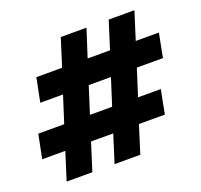

<svg xmlns="http://www.w3.org/2000/svg" viewBox="-130 -837 1021 975"><g transform="rotate(-20 380.5 -350.0)"><path d="M329 0 376 -149H256L209 0H70L117 -149H-8L18 -278H158L204 -422H81L107 -551H246L293 -700H432L384 -551H505L552 -700H691L644 -551H769L744 -422H603L557 -278H680L655 -149H515L468 0ZM297 -278H417L463 -422H343Z"/></g></svg>

Font: Montserrat ExtraBold
Style: Italic
Weight: 800
Italic angle: -11.3°
Designer: Julieta Ulanovsky
Foundry: Julieta Ulanovsky
Version: Version 9.000; ttfautohint (v1.8.4.7-5d5b)